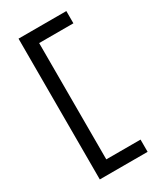

<svg xmlns="http://www.w3.org/2000/svg" viewBox="-235 -911 971 1141"><g transform="rotate(-30 250.0 -340.0)"><path d="M96 143H424V59H189V-739H424V-823H96Z"/></g></svg>

Font: Iosevka SS08 Medium
Style: Regular
Weight: 500
Monospace: yes
Designer: Belleve Invis
Foundry: Belleve Invis
Version: Version 3.4.3; ttfautohint (v1.8.3)